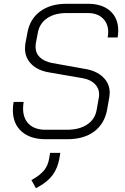

<svg xmlns="http://www.w3.org/2000/svg" viewBox="-20 -728 660 1015"><path d="M48 -146Q48 -169 52 -189H105Q102 -171 102 -154Q102 -102 133 -72Q164 -42 221 -42H333Q399 -42 440.5 -69.5Q482 -97 491 -147L503 -215Q504 -220 504 -229Q504 -262 480.5 -285Q457 -308 415 -315L241 -345Q180 -355 146 -389Q112 -423 112 -473Q112 -481 114 -497L125 -555Q138 -628 192.5 -668Q247 -708 332 -708H445Q520 -708 562.5 -670Q605 -632 605 -567Q605 -550 602 -530H549Q552 -545 552 -558Q552 -604 523 -631.5Q494 -659 445 -659H332Q269 -659 229 -631.5Q189 -604 180 -555L169 -497Q168 -491 168 -480Q168 -447 191 -425Q214 -403 255 -395L428 -364Q490 -354 525 -320Q560 -286 560 -238Q560 -231 558 -215L546 -147Q532 -73 477.5 -32.5Q423 8 335 8H221Q140 8 94 -33Q48 -74 48 -146ZM146 224 160 216Q195 195 214.5 170.5Q234 146 240 109L245 80H299L294 109Q285 160 259.5 195.5Q234 231 186 258L170 267Z"/></svg>

Font: Bai Jamjuree Light
Style: Italic
Weight: 300
Italic angle: -10°
Version: Version 1.000; ttfautohint (v1.6)